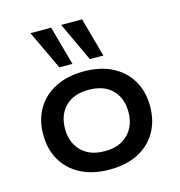

<svg xmlns="http://www.w3.org/2000/svg" viewBox="-113 -867 918 977"><g transform="rotate(-15 346.0 -378.5)"><path d="M346 9Q259 9 195.5 -23.5Q132 -56 98 -114.5Q64 -173 64 -250Q64 -327 98 -385Q132 -443 195.5 -475.5Q259 -508 346 -508Q434 -508 496.5 -475.5Q559 -443 593 -385Q627 -327 627 -250Q627 -173 593.5 -114.5Q560 -56 497 -23.5Q434 9 346 9ZM346 -88Q425 -88 469 -133Q513 -178 513 -250Q513 -323 469.5 -367Q426 -411 346 -411Q266 -411 222.5 -367Q179 -323 179 -250Q179 -178 223 -133Q267 -88 346 -88ZM393 -560 297 -766H407L464 -560ZM232 -560 135 -766H244L301 -560Z"/></g></svg>

Font: Nunito Sans 7pt SemiExpanded SemiBold
Style: Regular
Weight: 600
Width: 6
Designer: Vernon Adams
Foundry: Vernon Adams
Version: Version 3.101;gftools[0.9.27]